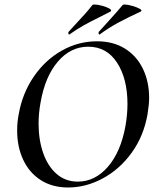

<svg xmlns="http://www.w3.org/2000/svg" viewBox="-20 -819 694 851"><path d="M56 -240Q56 -278 63 -313Q79 -405 129.5 -479Q180 -553 253.5 -594.5Q327 -636 410 -636Q482 -636 534 -603.5Q586 -571 613.5 -514Q641 -457 641 -385Q641 -357 634 -313Q617 -216 564 -142.5Q511 -69 436 -28.5Q361 12 282 12Q212 12 161 -20.5Q110 -53 83 -110.5Q56 -168 56 -240ZM536 -260Q545 -311 545 -358Q545 -470 499 -541Q453 -612 371 -612Q293 -612 236.5 -546Q180 -480 160 -366Q151 -318 151 -271Q151 -199 171.5 -140.5Q192 -82 231 -48Q270 -14 325 -14Q401 -14 458 -79.5Q515 -145 536 -260ZM287 -666Q284 -666 283 -671Q282 -676 284 -678L317 -714Q362 -761 389 -796Q391 -799 399 -799Q412 -799 432.5 -793.5Q453 -788 465 -781Q477 -774 470 -768L429 -747Q380 -723 349 -705.5Q318 -688 289 -667ZM421 -666Q418 -666 417 -671Q416 -676 418 -678L458 -722Q507 -776 523 -796Q525 -799 532 -799Q545 -799 566 -793Q587 -787 599.5 -780Q612 -773 604 -768Q546 -741 504 -718.5Q462 -696 423 -667Z"/></svg>

Font: Cormorant Garamond SemiBold
Style: Italic
Weight: 600
Italic angle: -10°
Designer: Christian Thalmann (Catharsis Fonts)
Foundry: Catharsis Fonts
Version: Version 4.000